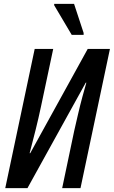

<svg xmlns="http://www.w3.org/2000/svg" viewBox="-20 -965 584 985"><path d="M7 0 158 -714H253L190 -417Q178 -360 162.5 -298Q147 -236 132 -179H135L430 -714H544L393 0H299L361 -295Q370 -334 380.5 -379.5Q391 -425 402.5 -467.5Q414 -510 423 -541H420L121 0ZM348 -786 258 -938V-945H360L409 -796V-786Z"/></svg>

Font: Noto Sans ExtraCondensed Medium
Style: Italic
Weight: 500
Width: 2
Italic angle: -12°
Designer: Monotype Design Team
Foundry: Monotype Imaging Inc.
Version: Version 2.013; ttfautohint (v1.8.4.7-5d5b)